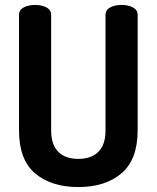

<svg xmlns="http://www.w3.org/2000/svg" viewBox="-20 -751 634 777"><path d="M472 -731Q499 -731 518 -721Q537 -711 537 -691V-223Q537 -105 471.5 -49.5Q406 6 297 6Q188 6 122.5 -49Q57 -104 57 -223V-691Q57 -711 76 -721Q95 -731 122 -731Q149 -731 168 -721Q187 -711 187 -691V-223Q187 -166 215.5 -137Q244 -108 297 -108Q350 -108 378.5 -137Q407 -166 407 -223V-691Q407 -711 426 -721Q445 -731 472 -731Z"/></svg>

Font: Dosis
Style: Regular
Weight: 400
Designer: Edgar Tolentino, Pablo Impallari, Igino Marini
Foundry: Edgar Tolentino, Pablo Impallari, Igino Marini
Version: Version 1.007;Glyphs 3.1.1 (3134)